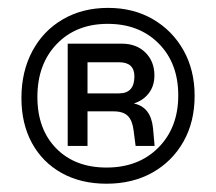

<svg xmlns="http://www.w3.org/2000/svg" viewBox="-20 -730 534 475"><path d="M461.5 -493Q461.5 -428.5 433.8 -379.5Q406 -330.5 357 -303Q308 -275.5 243.5 -275.5Q180 -275.5 132.5 -302Q85 -328.5 59 -376.2Q33 -424 33 -487.5Q33 -553 60 -603.5Q87 -654 135.5 -682.2Q184 -710.5 247.5 -710.5Q310 -710.5 358.2 -682.5Q406.5 -654.5 434 -605.5Q461.5 -556.5 461.5 -493ZM243.5 -315.5Q323 -315.5 372 -365Q421 -414.5 421 -494Q421 -573.5 372.8 -622.2Q324.5 -671 246.5 -671Q168.5 -671 120.5 -621.2Q72.5 -571.5 72.5 -490Q72.5 -410.5 119 -363Q165.5 -315.5 243.5 -315.5ZM261 -454.5H196.5V-369H147.5V-622H281Q317.5 -622 339.8 -600Q362 -578 362 -543.5Q362 -517.5 348.2 -499.5Q334.5 -481.5 311 -474Q353 -465.5 358.5 -413.5L362.5 -369H315.5L310.5 -407.5Q307.5 -432 296.2 -443.2Q285 -454.5 261 -454.5ZM274.5 -576H196.5V-499H274.5Q312.5 -499 312.5 -541Q312.5 -576 274.5 -576Z"/></svg>

Font: Overused Grotesk Book
Style: Regular
Weight: 375
Version: Version 0.004